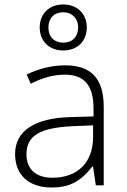

<svg xmlns="http://www.w3.org/2000/svg" viewBox="-20 -834 570 864"><path d="M370.6 -710.9C370.6 -771.5 327.6 -814 264.6 -814C201.7 -814 158.7 -772 158.7 -710.9C158.7 -647.9 201.7 -606.9 264.6 -606.9C327.6 -606.9 370.6 -647.9 370.6 -710.9ZM197.8 -710.9C197.8 -752 224.1 -778.8 264.6 -778.8C303.2 -778.8 331.5 -752.4 331.5 -710.9C331.5 -668 305.2 -642.1 264.6 -642.1C224.1 -642.1 197.8 -668 197.8 -710.9ZM446.8 0V-353C446.8 -481.4 389.6 -540 272.9 -540C215.8 -540 158.2 -526.4 100.1 -499L118.2 -457C170.9 -484.4 221.7 -498 271 -498C362.3 -498 400.9 -446.3 400.9 -345.2V-310.1L299.8 -307.1C136.2 -303.7 47.9 -244.6 47.9 -141.1C47.9 -46.9 108.9 9.8 212.9 9.8C289.6 9.8 341.8 -15.6 395 -84H398.9L411.1 0ZM215.8 -34.2C141.6 -34.2 99.1 -72.8 99.1 -139.2C99.1 -222.7 157.2 -258.8 306.2 -266.1L398.9 -270V-217.8C398.9 -102.5 329.1 -34.2 215.8 -34.2Z"/></svg>

Font: Open Sans 300
Style: Regular
Weight: 300
Foundry: Ascender Corporation
Version: Version 1.100;PS 001.100;hotconv 1.0.88;makeotf.lib2.5.64775